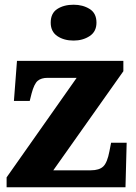

<svg xmlns="http://www.w3.org/2000/svg" viewBox="-20 -794 576 814"><path d="M8 0V-42L305 -464H182Q155 -464 140 -451.5Q125 -439 114 -398L106 -366H39L52 -536H503V-492L206 -72H365Q401 -72 418 -88.5Q435 -105 444 -153L451 -189H517L512 0ZM292 -622Q251 -622 223 -641Q195 -660 195 -698Q195 -738 223 -756Q251 -774 292 -774Q331 -774 360 -756Q389 -738 389 -698Q389 -660 360 -641Q331 -622 292 -622Z"/></svg>

Font: Noto Serif Thai ExtraBold
Style: Regular
Weight: 800
Version: Version 2.001